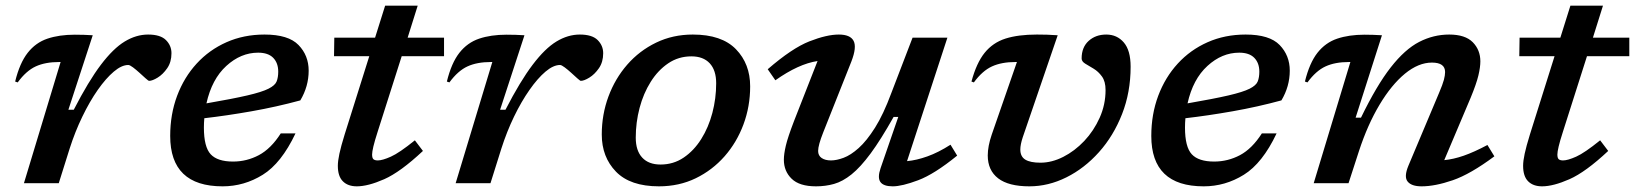

<svg xmlns="http://www.w3.org/2000/svg" viewBox="-20 -647 5774 678"><path d="M194 -428H189Q140 -428 106.2 -412.5Q72.5 -397 42.5 -356L33.5 -359Q49.5 -424.5 77.8 -460.5Q106 -496.5 147.5 -510.5Q189 -524.5 244 -524.5Q262 -524.5 276.5 -524Q291 -523.5 307.5 -522.5L221.5 -259.5H240.5Q292.5 -360.5 336.2 -418.2Q380 -476 420.5 -500.5Q461 -525 503 -525Q546.5 -525 566 -505.5Q585.5 -486 585.5 -459Q585.5 -428 570.5 -406.2Q555.5 -384.5 536.8 -373Q518 -361.5 506.5 -361.5Q504 -361.5 494 -370.5Q484 -379.5 472.5 -390Q461 -400.5 449.8 -409Q438.5 -417.5 433 -417.5Q409.5 -417.5 381.8 -394Q354 -370.5 325.2 -329.5Q296.5 -288.5 270.8 -235.2Q245 -182 226 -122.5L187.5 0H64.5Z M1023.5 -176Q973.5 -70.5 907.8 -29.8Q842 11 766 11Q581 11 581 -167Q581 -243.5 605.5 -308.8Q630 -374 674.5 -422.5Q719 -471 780 -498Q841 -525 914 -525Q998.5 -525 1034.2 -488Q1070 -451 1070 -397.5Q1070 -342 1040.5 -292.5Q956 -269.5 868 -254Q780 -238.5 701.5 -229.5Q700 -213.5 700 -196.5Q700 -128 724 -102.2Q748 -76.5 803 -76.5Q851.5 -76.5 894.2 -99.2Q937 -122 971.5 -176ZM891.5 -461Q830.5 -461 779.2 -414.2Q728 -367.5 709 -282Q801.5 -298 853.2 -310Q905 -322 928.2 -333.8Q951.5 -345.5 957 -359.8Q962.5 -374 962.5 -394Q962.5 -424.5 944.8 -442.8Q927 -461 891.5 -461Z M1313.5 -181.5Q1303 -149 1298.5 -129.8Q1294 -110.5 1294 -101.5Q1294 -88.5 1299 -84.5Q1304 -80.5 1314 -80.5Q1330.5 -80.5 1360.2 -93.8Q1390 -107 1445 -151.5L1473.5 -114Q1394 -39.5 1336.8 -14.2Q1279.5 11 1240 11Q1208.5 11 1190.8 -6.8Q1173 -24.5 1173 -61.5Q1173 -78.5 1178.5 -104.2Q1184 -130 1197 -172L1284 -448.5H1159.5L1160.5 -514H1304.5L1340 -627H1455L1419.5 -514H1548V-448.5H1398.5Z M1718.5 -428H1713.5Q1664.5 -428 1630.8 -412.5Q1597 -397 1567 -356L1558 -359Q1574 -424.5 1602.2 -460.5Q1630.5 -496.5 1672 -510.5Q1713.5 -524.5 1768.5 -524.5Q1786.5 -524.5 1801 -524Q1815.5 -523.5 1832 -522.5L1746 -259.5H1765Q1817 -360.5 1860.8 -418.2Q1904.5 -476 1945 -500.5Q1985.5 -525 2027.5 -525Q2071 -525 2090.5 -505.5Q2110 -486 2110 -459Q2110 -428 2095 -406.2Q2080 -384.5 2061.2 -373Q2042.5 -361.5 2031 -361.5Q2028.5 -361.5 2018.5 -370.5Q2008.5 -379.5 1997 -390Q1985.5 -400.5 1974.2 -409Q1963 -417.5 1957.5 -417.5Q1934 -417.5 1906.2 -394Q1878.5 -370.5 1849.8 -329.5Q1821 -288.5 1795.2 -235.2Q1769.5 -182 1750.5 -122.5L1712 0H1589Z M2426.5 -525Q2528.5 -525 2578.8 -473.2Q2629 -421.5 2629 -342Q2629 -271.5 2605.5 -208Q2582 -144.5 2538.8 -95.2Q2495.5 -46 2436.8 -17.5Q2378 11 2307 11Q2205.5 11 2155.2 -40.8Q2105 -92.5 2105 -172Q2105 -242.5 2128.5 -306Q2152 -369.5 2195 -418.8Q2238 -468 2297 -496.5Q2356 -525 2426.5 -525ZM2312.5 -66Q2358 -66 2394.2 -90.5Q2430.5 -115 2456.2 -156Q2482 -197 2495.5 -248.2Q2509 -299.5 2509 -353Q2509 -399 2486.2 -423.5Q2463.5 -448 2421.5 -448Q2376 -448 2339.8 -423.5Q2303.5 -399 2277.8 -358Q2252 -317 2238.5 -265.8Q2225 -214.5 2225 -161Q2225 -115 2247.8 -90.5Q2270.5 -66 2312.5 -66Z M3089.5 -53 3152 -234H3135.5Q3090.5 -154 3054.5 -105.2Q3018.5 -56.5 2987 -31.2Q2955.5 -6 2925.2 2.5Q2895 11 2861.5 11Q2803 11 2775.5 -15.8Q2748 -42.5 2748 -83Q2748 -103 2755 -132.8Q2762 -162.5 2783.5 -218.5L2867 -431.5Q2800 -421.5 2718 -363.5L2691 -402.5Q2777 -477 2838.2 -501Q2899.5 -525 2942 -525Q2982.5 -525 2994.2 -502.8Q3006 -480.5 2986.5 -430L2887 -179.5Q2869 -134 2869 -114Q2869 -97.5 2881.5 -89Q2894 -80.5 2914.5 -80.5Q2934 -80.5 2959 -89.8Q2984 -99 3012.2 -124.2Q3040.5 -149.5 3070 -196.2Q3099.5 -243 3127.5 -318.5L3202.5 -514H3325.5L3183 -78Q3216.5 -81 3255 -94.8Q3293.5 -108.5 3336.5 -136L3360 -97.5Q3279.5 -32 3222.2 -10.5Q3165 11 3132.5 11Q3100 11 3089 -4.2Q3078 -19.5 3089.5 -53Z M3972.5 -411.5Q3972.5 -321 3942.2 -244Q3912 -167 3860.8 -109.8Q3809.5 -52.5 3745.8 -20.8Q3682 11 3615 11Q3541.5 11 3504.8 -17.2Q3468 -45.5 3468 -98Q3468 -130.5 3482 -171.5L3571 -428H3565.5Q3517 -428 3483 -412.5Q3449 -397 3419 -356L3410.5 -359Q3428 -424.5 3457 -460.5Q3486 -496.5 3530.8 -510.8Q3575.5 -525 3641.5 -525Q3660.5 -525 3677.2 -524.5Q3694 -524 3715 -522.5L3591.5 -162Q3583 -136 3583 -119Q3583 -94 3600.8 -83.2Q3618.5 -72.5 3654 -72.5Q3694 -72.5 3734.5 -93Q3775 -113.5 3808.8 -149.2Q3842.5 -185 3863.2 -231.2Q3884 -277.5 3884 -329Q3884 -359.5 3871.2 -377Q3858.5 -394.5 3841.8 -404.5Q3825 -414.5 3812.2 -422.2Q3799.5 -430 3799.5 -440.5Q3799.5 -480 3824.2 -502.5Q3849 -525 3886.5 -525Q3924.5 -525 3948.5 -497Q3972.5 -469 3972.5 -411.5Z M4488 -176Q4438 -70.5 4372.2 -29.8Q4306.5 11 4230.5 11Q4045.5 11 4045.5 -167Q4045.5 -243.5 4070 -308.8Q4094.5 -374 4139 -422.5Q4183.5 -471 4244.5 -498Q4305.5 -525 4378.5 -525Q4463 -525 4498.8 -488Q4534.5 -451 4534.5 -397.5Q4534.5 -342 4505 -292.5Q4420.5 -269.5 4332.5 -254Q4244.5 -238.5 4166 -229.5Q4164.5 -213.5 4164.5 -196.5Q4164.5 -128 4188.5 -102.2Q4212.5 -76.5 4267.5 -76.5Q4316 -76.5 4358.8 -99.2Q4401.5 -122 4436 -176ZM4356 -461Q4295 -461 4243.8 -414.2Q4192.5 -367.5 4173.5 -282Q4266 -298 4317.8 -310Q4369.5 -322 4392.8 -333.8Q4416 -345.5 4421.5 -359.8Q4427 -374 4427 -394Q4427 -424.5 4409.2 -442.8Q4391.5 -461 4356 -461Z M4597 -356 4588 -359Q4604 -424.5 4632.2 -460.5Q4660.5 -496.5 4702 -510.5Q4743.5 -524.5 4798.5 -524.5Q4815 -524.5 4828.5 -524Q4842 -523.5 4860 -522.5L4767 -231.5H4786Q4841 -345 4891 -409Q4941 -473 4991.5 -499Q5042 -525 5097.5 -525Q5154 -525 5180.8 -497.8Q5207.5 -470.5 5207.5 -430.5Q5207.5 -409.5 5200.5 -380.2Q5193.5 -351 5173.5 -302.5L5080 -81.5Q5112 -84.5 5148.8 -97.2Q5185.5 -110 5232.5 -135L5257 -95Q5172.5 -32 5110 -10.5Q5047.5 11 5000 11Q4964.5 11 4950.8 -5.8Q4937 -22.5 4953.5 -62L5061.5 -318.5Q5074.5 -349 5078.8 -365.2Q5083 -381.5 5083 -392.5Q5083 -426 5036.5 -426Q4989 -426 4941.2 -386.8Q4893.5 -347.5 4851.5 -277.2Q4809.5 -207 4779 -114L4742 0H4619L4748.5 -428H4743.5Q4694.5 -428 4660.8 -412.5Q4627 -397 4597 -356Z M5499 -181.5Q5488.5 -149 5484 -129.8Q5479.5 -110.5 5479.5 -101.5Q5479.5 -88.5 5484.5 -84.5Q5489.5 -80.5 5499.5 -80.5Q5516 -80.5 5545.8 -93.8Q5575.5 -107 5630.5 -151.5L5659 -114Q5579.5 -39.5 5522.2 -14.2Q5465 11 5425.5 11Q5394 11 5376.2 -6.8Q5358.5 -24.5 5358.5 -61.5Q5358.5 -78.5 5364 -104.2Q5369.5 -130 5382.5 -172L5469.5 -448.5H5345L5346 -514H5490L5525.5 -627H5640.5L5605 -514H5733.5V-448.5H5584Z"/></svg>

Font: Newsreader Caption Medium
Style: Italic
Weight: 500
Italic angle: -17°
Designer: Hugues Gentile
Foundry: Production Type
Version: Version 1.001